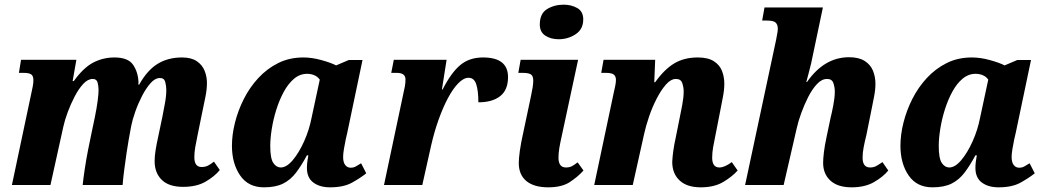

<svg xmlns="http://www.w3.org/2000/svg" viewBox="-20 -792 4494 822"><path d="M764 8Q703 8 672.5 -22Q642 -52 642 -102Q642 -123 646 -148.5Q650 -174 658 -210L675 -291Q679 -313 685.5 -346.5Q692 -380 692 -406Q692 -424 687.5 -441Q683 -458 665 -458Q644 -458 624.5 -436Q605 -414 588 -381Q571 -348 559 -313.5Q547 -279 542 -254L531 -194Q527 -173 522 -138Q517 -103 512 -66Q507 -29 505 0H334Q337 -30 343 -69.5Q349 -109 357 -150Q365 -191 372 -223L386 -290Q394 -329 398 -359.5Q402 -390 402 -406Q402 -422 398 -438Q394 -454 377 -454Q356 -454 336.5 -433Q317 -412 300 -379.5Q283 -347 270 -312Q257 -277 251 -249L196 0H31L115 -397Q118 -410 120.5 -423.5Q123 -437 123 -449Q123 -467 113.5 -473.5Q104 -480 82 -480H61L70 -536H307L291 -445H296Q337 -502 379 -524Q421 -546 470 -546Q528 -546 549.5 -515Q571 -484 573 -440Q573 -435 572 -430H576Q610 -491 654.5 -518.5Q699 -546 759 -546Q799 -546 822.5 -530Q846 -514 856 -489Q866 -464 866 -437Q866 -410 859.5 -377.5Q853 -345 847 -317L826 -214Q820 -186 816 -162.5Q812 -139 812 -119Q812 -77 843 -77Q858 -77 869.5 -82.5Q881 -88 896 -100L921 -64Q899 -37 860.5 -14.5Q822 8 764 8Z M1110 10Q1043 10 1008 -41Q973 -92 973 -168Q973 -215 986 -267Q999 -319 1024 -368.5Q1049 -418 1086 -458Q1123 -498 1171 -522Q1219 -546 1279 -546Q1316 -546 1357 -534.5Q1398 -523 1419 -512L1473 -535H1532L1467 -225Q1464 -214 1460 -194.5Q1456 -175 1452.5 -154.5Q1449 -134 1449 -120Q1449 -97 1458 -85.5Q1467 -74 1481 -74Q1494 -74 1503.5 -79.5Q1513 -85 1526 -93L1548 -50Q1523 -30 1487 -10Q1451 10 1393 10Q1349 10 1321.5 -10.5Q1294 -31 1294 -73Q1294 -96 1300 -127H1294Q1271 -84 1247.5 -53Q1224 -22 1192 -6Q1160 10 1110 10ZM1182 -75Q1207 -75 1233.5 -106.5Q1260 -138 1282 -187Q1304 -236 1314 -288L1349 -451Q1340 -464 1325.5 -470Q1311 -476 1295 -476Q1264 -476 1239 -455Q1214 -434 1195 -399Q1176 -364 1163 -322.5Q1150 -281 1143.5 -240Q1137 -199 1137 -167Q1137 -114 1150 -94.5Q1163 -75 1182 -75Z M1707 -392Q1711 -408 1713.5 -423Q1716 -438 1716 -452Q1716 -480 1679 -480H1655L1666 -536H1892L1872 -409H1875Q1911 -480 1950 -513Q1989 -546 2048 -546Q2155 -546 2155 -462Q2155 -407 2121.5 -380.5Q2088 -354 2028 -354Q2028 -403 2019 -431Q2010 -459 1986 -459Q1965 -459 1942 -435.5Q1919 -412 1897.5 -371.5Q1876 -331 1857.5 -279Q1839 -227 1826 -170L1788 0H1624Z M2372 -624Q2338 -624 2314.5 -639.5Q2291 -655 2291 -687Q2291 -734 2322 -753Q2353 -772 2393 -772Q2426 -772 2451.5 -757.5Q2477 -743 2477 -709Q2477 -667 2444.5 -645.5Q2412 -624 2372 -624ZM2327 10Q2266 10 2233.5 -17Q2201 -44 2201 -94Q2201 -113 2205.5 -146Q2210 -179 2221 -228L2254 -384Q2258 -402 2260.5 -418.5Q2263 -435 2263 -447Q2263 -466 2253.5 -473Q2244 -480 2218 -480H2199L2209 -536H2455L2385 -210Q2378 -179 2374.5 -157.5Q2371 -136 2371 -117Q2371 -75 2403 -75Q2418 -75 2428.5 -80.5Q2439 -86 2453 -97L2478 -62Q2454 -35 2419.5 -12.5Q2385 10 2327 10Z M2980 10Q2921 10 2889.5 -19.5Q2858 -49 2858 -99Q2859 -120 2862.5 -146Q2866 -172 2874 -208L2890 -288Q2894 -307 2900.5 -341Q2907 -375 2907 -400Q2907 -418 2901 -436Q2895 -454 2874 -454Q2852 -454 2831 -430Q2810 -406 2791 -369Q2772 -332 2758.5 -292Q2745 -252 2738 -220L2689 0H2524L2608 -397Q2611 -410 2614 -424.5Q2617 -439 2617 -450Q2617 -465 2608 -472.5Q2599 -480 2575 -480H2554L2564 -536H2785L2781 -440H2785Q2824 -495 2866.5 -520.5Q2909 -546 2967 -546Q3011 -546 3036 -530Q3061 -514 3071 -488.5Q3081 -463 3081 -433Q3081 -407 3074.5 -374.5Q3068 -342 3063 -315L3043 -213Q3037 -185 3033 -161.5Q3029 -138 3029 -117Q3029 -75 3060 -75Q3082 -75 3113 -98L3138 -62Q3115 -36 3076.5 -13Q3038 10 2980 10Z M3626 10Q3567 10 3535.5 -18.5Q3504 -47 3504 -95Q3504 -113 3507.5 -141.5Q3511 -170 3519 -207L3536 -288Q3541 -307 3547.5 -341Q3554 -375 3554 -400Q3554 -418 3548 -436Q3542 -454 3521 -454Q3498 -454 3477.5 -432Q3457 -410 3440 -376.5Q3423 -343 3410 -307Q3397 -271 3391 -243L3335 0H3170L3303 -623Q3305 -636 3307.5 -648Q3310 -660 3310 -669Q3310 -686 3301 -695Q3292 -704 3263 -704H3243L3253 -760H3503L3453 -522Q3448 -502 3442 -478.5Q3436 -455 3432 -441H3435Q3509 -547 3615 -547Q3657 -547 3682 -531Q3707 -515 3717.5 -489Q3728 -463 3728 -433Q3728 -407 3721.5 -375Q3715 -343 3710 -317L3689 -213Q3682 -185 3677.5 -161.5Q3673 -138 3673 -117Q3673 -75 3705 -75Q3720 -75 3731 -81Q3742 -87 3758 -98L3783 -62Q3761 -35 3722 -12.5Q3683 10 3626 10Z M3972 10Q3905 10 3870 -41Q3835 -92 3835 -168Q3835 -215 3848 -267Q3861 -319 3886 -368.5Q3911 -418 3948 -458Q3985 -498 4033 -522Q4081 -546 4141 -546Q4178 -546 4219 -534.5Q4260 -523 4281 -512L4335 -535H4394L4329 -225Q4326 -214 4322 -194.5Q4318 -175 4314.5 -154.5Q4311 -134 4311 -120Q4311 -97 4320 -85.5Q4329 -74 4343 -74Q4356 -74 4365.5 -79.5Q4375 -85 4388 -93L4410 -50Q4385 -30 4349 -10Q4313 10 4255 10Q4211 10 4183.5 -10.5Q4156 -31 4156 -73Q4156 -96 4162 -127H4156Q4133 -84 4109.5 -53Q4086 -22 4054 -6Q4022 10 3972 10ZM4044 -75Q4069 -75 4095.5 -106.5Q4122 -138 4144 -187Q4166 -236 4176 -288L4211 -451Q4202 -464 4187.5 -470Q4173 -476 4157 -476Q4126 -476 4101 -455Q4076 -434 4057 -399Q4038 -364 4025 -322.5Q4012 -281 4005.5 -240Q3999 -199 3999 -167Q3999 -114 4012 -94.5Q4025 -75 4044 -75Z"/></svg>

Font: Noto Serif SemiCondensed ExtraBold
Style: Italic
Weight: 800
Width: 4
Italic angle: -12°
Designer: Monotype Design Team
Foundry: Monotype Imaging Inc.
Version: Version 2.014; ttfautohint (v1.8.4.7-5d5b)